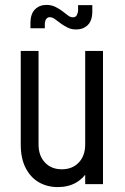

<svg xmlns="http://www.w3.org/2000/svg" viewBox="-20 -750 510 782"><path d="M215.5 12Q172.5 12 138.5 -7.5Q104.5 -27 84.5 -65.8Q64.5 -104.5 64.5 -161.5V-542.5H137V-161.5Q137 -116 163 -88.2Q189 -60.5 231.5 -60.5Q275 -60.5 301 -88.2Q327 -116 327 -161.5V-542.5H399.5V0H327V-72L339.5 -56.5Q321 -24 289.5 -6Q258 12 215.5 12ZM290.5 -630Q270.5 -630 255.8 -637.5Q241 -645 229.5 -653Q215.5 -663.5 204.2 -671.8Q193 -680 183 -680Q173 -680 167.8 -671.8Q162.5 -663.5 162.5 -652V-635H104V-655.5Q104 -693.5 122.5 -711.8Q141 -730 169 -730Q189.5 -730 206 -721.8Q222.5 -713.5 233.5 -705Q246 -695.5 256.2 -687.5Q266.5 -679.5 277 -679.5Q288.5 -679.5 293.2 -689Q298 -698.5 298 -709V-729H356V-704Q356 -666 337.5 -648Q319 -630 290.5 -630Z"/></svg>

Font: Mohave Light
Style: Regular
Weight: 400
Version: Version 2.003